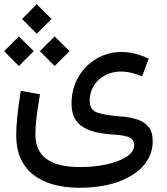

<svg xmlns="http://www.w3.org/2000/svg" viewBox="-28 -675 796 915"><path d="M680.7 -395.5C636.2 -416.5 593.8 -427.2 552.2 -427.2C507.8 -427.2 467.8 -416.5 431.6 -395C359.4 -352.1 313 -275.9 313 -183.6C313 -146 321.3 -116.7 337.9 -96.2C370.6 -54.7 430.7 -39.6 505.4 -34.2C562.5 -30.3 611.8 -26.4 611.8 16.6C611.8 36.6 600.6 54.2 577.6 70.3C531.7 101.6 449.7 121.1 354 121.1C210.9 121.1 140.6 71.3 140.6 -36.1C140.6 -60.5 142.6 -86.9 146 -115.7C149.4 -144.5 154.8 -181.2 162.6 -225.6L71.3 -242.2C56.6 -154.8 49.3 -84 49.3 -29.3C49.3 51.3 75.7 112.8 128.4 155.8C181.2 198.2 255.9 219.7 352.5 219.7C420.4 219.7 480.5 210.4 532.7 192.4C636.7 155.3 699.7 87.4 699.7 -0.5C699.7 -30.3 693.4 -53.7 680.2 -69.8C654.3 -102.5 606.9 -115.7 548.3 -120.1C500 -123.5 463.4 -129.4 438 -137.7C412.1 -146 399.4 -165 399.4 -194.8C399.4 -275.9 464.8 -334 547.9 -334C580.6 -334 614.3 -326.2 648.9 -310.5ZM147 -514.2 217.8 -584.5 147 -654.8 77.1 -584.5ZM232.4 -360.4 303.2 -431.2 232.4 -501.5 162.1 -431.2ZM62 -360.4 132.8 -431.2 62 -501.5 -8.3 -431.2Z"/></svg>

Font: Estedad Medium
Style: Regular
Weight: 500
Designer: Amin Abedi
Version: Version 7.3